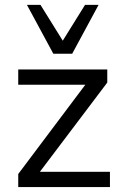

<svg xmlns="http://www.w3.org/2000/svg" viewBox="-20 -758 494 778"><path d="M53.9 0H425.5V-61.8H124.5V-39.2L414.7 -423.5V-476.5H53.9V-414.7H341.2V-435.3L53.9 -52.9ZM196.1 -540.2H272.5L379.4 -738.2H324.5L234.3 -593.1L144.1 -738.2H89.2Z"/></svg>

Font: LL Pando Sans
Style: Regular
Weight: 400
Designer: Joshua Smith
Foundry: Joshua Smith
Version: Version 1.000;Glyphs 3.2.1 (3258)